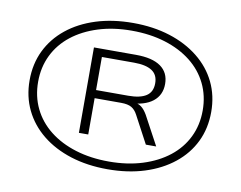

<svg xmlns="http://www.w3.org/2000/svg" viewBox="-78 -819 1168 932"><g transform="rotate(10 506.0 -352.5)"><path d="M506 8Q406 8 324 -18Q242 -44 182.5 -92Q123 -140 91 -206Q59 -272 59 -352Q59 -433 91 -499Q123 -565 182.5 -613Q242 -661 324 -687Q406 -713 506 -713Q606 -713 688 -687Q770 -661 830 -613Q890 -565 922 -499Q954 -433 954 -353Q954 -272 922 -206Q890 -140 830 -92Q770 -44 688 -18Q606 8 506 8ZM506 -30Q597 -30 671.5 -53.5Q746 -77 800 -119.5Q854 -162 883 -221.5Q912 -281 912 -353Q912 -425 883 -484.5Q854 -544 800 -586.5Q746 -629 671.5 -652Q597 -675 506 -675Q416 -675 341.5 -651.5Q267 -628 213 -585.5Q159 -543 130 -483.5Q101 -424 101 -352Q101 -280 130 -220.5Q159 -161 213 -118.5Q267 -76 341.5 -53Q416 -30 506 -30ZM339 -142V-563H546Q627 -563 668.5 -533.5Q710 -504 710 -448Q710 -393 670 -361.5Q630 -330 554 -327L580 -334Q599 -332 614 -320.5Q629 -309 643 -285L720 -142H669L597 -277Q585 -300 567 -310.5Q549 -321 515 -321H370L385 -336V-142ZM385 -361H544Q602 -361 632 -380.5Q662 -400 662 -443Q662 -485 632 -504.5Q602 -524 544 -524H385Z"/></g></svg>

Font: Nunito Sans 10pt Expanded ExtraLight
Style: Regular
Weight: 250
Width: 7
Designer: Vernon Adams
Foundry: Vernon Adams
Version: Version 3.101;gftools[0.9.27]